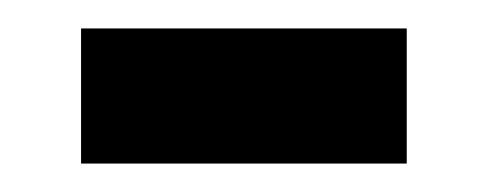

<svg xmlns="http://www.w3.org/2000/svg" viewBox="-20 -338 342 135"><path d="M37 -223V-318H266V-223Z"/></svg>

Font: Archivo SemiCondensed Medium
Style: Regular
Weight: 500
Width: 4
Designer: Hector Gatti
Foundry: Omnibus-Type
Version: Version 2.001